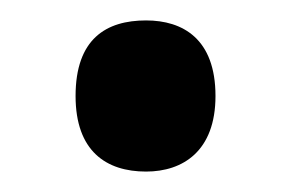

<svg xmlns="http://www.w3.org/2000/svg" viewBox="-20 -449 285 188"><path d="M123 -281C159 -281 191 -301 191 -355C191 -411 159 -429 123 -429C84 -429 54 -411 54 -355C54 -301 84 -281 123 -281Z"/></svg>

Font: Noto Serif Devanagari ExtraCondensed
Style: Bold
Weight: 700
Width: 2
Designer: Universal Thirst, Indian Type Foundry and the Monotype Design Team
Foundry: Monotype Imaging Inc.
Version: Version 2.004